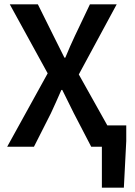

<svg xmlns="http://www.w3.org/2000/svg" viewBox="-20 -674 619 882"><path d="M448 188V0H399L319 -154Q306 -180 293.5 -205.5Q281 -231 266 -261H262Q249 -231 237.5 -205.5Q226 -180 214 -154L136 0H13L199 -337L25 -654H154L226 -509Q238 -486 249.5 -462Q261 -438 276 -409H280Q292 -438 302.5 -462Q313 -486 324 -509L393 -654H516L342 -332L473 -98H560V-26L549 188Z"/></svg>

Font: Giro Semibold
Style: Regular
Weight: 600
Designer: Paul D. Hunt
Foundry: Adobe Systems Incorporated
Version: Version 1.000;PS 1.0;hotconv 1.0.88;makeotf.lib2.5.647800